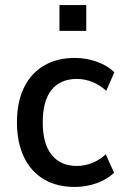

<svg xmlns="http://www.w3.org/2000/svg" viewBox="-20 -730 491 759"><path d="M275 9Q204 9 153 -21.5Q102 -52 74.5 -109.5Q47 -167 47 -247Q47 -326 74.5 -383Q102 -440 153.5 -470.5Q205 -501 275 -501Q321 -501 363 -486Q405 -471 432 -444L400 -371Q375 -394 345 -406Q315 -418 284 -418Q219 -418 184 -375Q149 -332 149 -246Q149 -161 184.5 -117.5Q220 -74 284 -74Q315 -74 345 -86Q375 -98 398 -120L431 -47Q404 -21 362.5 -6Q321 9 275 9ZM215 -608V-710H321V-608Z"/></svg>

Font: Nunito Sans 10pt SemiCondensed SemiBold
Style: Regular
Weight: 600
Width: 4
Designer: Vernon Adams
Foundry: Vernon Adams
Version: Version 3.101;gftools[0.9.27]